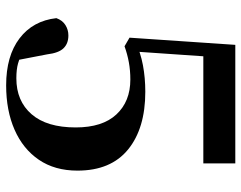

<svg xmlns="http://www.w3.org/2000/svg" viewBox="-102 -680 797 634"><g transform="rotate(90 297.0 -362.5)"><path d="M261.2 16.2Q164.3 16.2 106.2 -28Q48.1 -72.2 39.4 -149.7Q46.6 -169.7 62.2 -179.5Q77.8 -189.3 96.6 -189.3Q123.3 -189.3 138.8 -173.3Q154.4 -157.4 159 -119.1L179 -15.3L145 -41.6Q169.1 -28.8 188.9 -23.1Q208.7 -17.5 238.1 -17.5Q313.1 -17.5 356.7 -67.8Q400.3 -118.1 400.3 -213.4Q400.3 -301.8 357.4 -347.8Q314.5 -393.9 242.1 -393.9Q212.5 -393.9 185.4 -389Q158.3 -384.1 132.3 -374.7L103.9 -391.2L127.6 -740.5H519.1V-634.9H147L170.6 -711.2L148.9 -396.3L110.9 -408.2Q153.3 -427.8 194.9 -435.5Q236.5 -443.3 282.6 -443.3Q403.1 -443.3 473 -386.5Q542.9 -329.6 542.9 -219.3Q542.9 -144.4 507.1 -91.9Q471.3 -39.4 407.9 -11.6Q344.5 16.2 261.2 16.2Z"/></g></svg>

Font: Noto Serif SC ExtraLight
Style: Regular
Weight: 200
Designer: Ryoko NISHIZUKA 西塚涼子 (kana & ideographs); Frank Grießhammer (Latin, Greek & Cyrillic); Wenlong ZHANG 张文龙 (bopomofo); San
Foundry: Adobe
Version: Version 2.002-H1;hotconv 1.1.0;makeotfexe 2.6.0